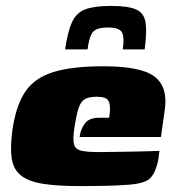

<svg xmlns="http://www.w3.org/2000/svg" viewBox="-20 -624 589 649"><path d="M250 5Q172 5 123.5 -3Q75 -11 50 -31.5Q25 -52 19.5 -89Q14 -126 22 -185Q34 -267 65 -313.5Q96 -360 159 -380Q222 -400 330 -400Q457 -400 502.5 -365Q548 -330 537 -253L524 -161H249Q253 -189 267.5 -207.5Q282 -226 315 -226H349L351 -242Q354 -268 347 -282.5Q340 -297 307 -297Q281 -297 267 -289Q253 -281 245.5 -258Q238 -235 231 -189Q226 -154 230 -137Q234 -120 253.5 -115Q273 -110 313 -110Q329 -110 361 -110.5Q393 -111 428 -111.5Q463 -112 489 -113Q515 -114 519 -114L516 -91Q514 -74 506.5 -53.5Q499 -33 488 -22Q471 -4 414.5 0.5Q358 5 250 5ZM355 -604Q413 -604 440 -592Q467 -580 472 -548Q477 -516 469 -457H395Q401 -499 392 -515Q383 -531 345 -531Q305 -531 293 -514.5Q281 -498 276 -457H200Q209 -518 223.5 -549.5Q238 -581 268.5 -592.5Q299 -604 355 -604Z"/></svg>

Font: Genos Thin Black
Style: Italic
Weight: 900
Italic angle: -8°
Version: Version 1.010